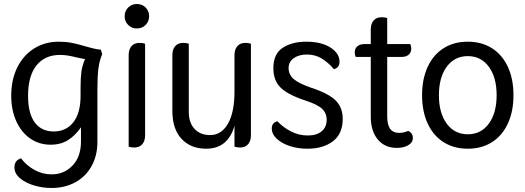

<svg xmlns="http://www.w3.org/2000/svg" viewBox="-20 -730 2618 958"><path d="M490 -460Q476 -427 471 -387.5Q466 -348 466 -284V-22Q466 47 436.5 99.5Q407 152 355 180Q303 208 237 208Q193 208 150.5 195.5Q108 183 80 159.5Q52 136 52 105Q52 70 85 60Q111 95 151.5 117.5Q192 140 237 140Q300 140 342 96Q384 52 384 -24V-95Q356 -54 319.5 -31Q283 -8 233 -8Q175 -8 130.5 -39Q86 -70 61 -125.5Q36 -181 36 -253Q36 -332 66 -393Q96 -454 150 -488Q204 -522 274 -522Q307 -522 336 -516.5Q365 -511 402 -500Q410 -498 435 -491Q460 -484 483 -482ZM404 -435 360 -444Q341 -449 320.5 -452.5Q300 -456 279 -456Q204 -456 162 -403.5Q120 -351 120 -252Q120 -164 153.5 -119Q187 -74 248 -74Q310 -74 346 -120Q382 -166 382 -252V-292Q382 -340 386 -371Q390 -402 404 -435Z M602 -649Q602 -675 619.5 -692.5Q637 -710 663 -710Q689 -710 706.5 -692.5Q724 -675 724 -649Q724 -623 706.5 -605.5Q689 -588 663 -588Q637 -588 619.5 -605.5Q602 -623 602 -649ZM622 2V-455Q622 -483 636 -499.5Q650 -516 676 -516Q691 -516 704 -512V-55Q704 -27 690 -10.5Q676 6 650 6Q635 6 622 2Z M840 -177V-455Q840 -483 854 -499.5Q868 -516 894 -516Q909 -516 922 -512V-171Q922 -118 950.5 -87Q979 -56 1028 -56Q1085 -56 1117.5 -113Q1150 -170 1150 -274V-455Q1150 -483 1164 -499.5Q1178 -516 1204 -516Q1219 -516 1232 -512V-55Q1232 -27 1218 -10.5Q1204 6 1178 6Q1163 6 1150 2V-103Q1118 12 1008 12Q932 12 886 -37Q840 -86 840 -177Z M1336 -88Q1336 -118 1364 -125Q1392 -95 1431.5 -74.5Q1471 -54 1516 -54Q1560 -54 1585 -75Q1610 -96 1610 -133Q1610 -166 1586 -188Q1562 -210 1502 -229Q1415 -258 1379.5 -293.5Q1344 -329 1344 -390Q1344 -461 1390.5 -491.5Q1437 -522 1508 -522Q1583 -522 1628.5 -493Q1674 -464 1674 -422Q1674 -392 1646 -385Q1618 -418 1585.5 -438Q1553 -458 1511 -458Q1471 -458 1445.5 -439.5Q1420 -421 1420 -391Q1420 -357 1446 -335Q1472 -313 1536 -291Q1621 -263 1655.5 -228Q1690 -193 1690 -137Q1690 -62 1641 -25Q1592 12 1514 12Q1465 12 1424 -2Q1383 -16 1359.5 -39Q1336 -62 1336 -88Z M2040 -42Q2040 -19 2017 -5.5Q1994 8 1960 8Q1900 8 1865 -34Q1830 -76 1830 -148V-446H1755Q1750 -456 1750 -468Q1750 -488 1763 -499Q1776 -510 1797 -510H1830V-583Q1830 -611 1844 -627.5Q1858 -644 1884 -644Q1899 -644 1912 -640V-510H2027Q2032 -500 2032 -488Q2032 -468 2019 -457Q2006 -446 1985 -446H1912V-148Q1912 -108 1926.5 -87.5Q1941 -67 1972 -67Q1994 -67 2017 -77Q2028 -72 2034 -63Q2040 -54 2040 -42Z M2086 -255Q2086 -336 2114 -396.5Q2142 -457 2193.5 -489.5Q2245 -522 2314 -522Q2383 -522 2434.5 -489.5Q2486 -457 2514 -396.5Q2542 -336 2542 -255Q2542 -174 2514 -113.5Q2486 -53 2434.5 -20.5Q2383 12 2314 12Q2245 12 2193.5 -20.5Q2142 -53 2114 -113.5Q2086 -174 2086 -255ZM2458 -255Q2458 -344 2419 -397Q2380 -450 2314 -450Q2248 -450 2209 -397Q2170 -344 2170 -255Q2170 -166 2209 -113Q2248 -60 2314 -60Q2380 -60 2419 -113Q2458 -166 2458 -255Z"/></svg>

Font: Thasadith
Style: Bold
Weight: 700
Designer: Cadson Demak Co.,Ltd.
Foundry: Cadson Demak Co.,Ltd.
Version: Version 1.000; ttfautohint (v1.6)